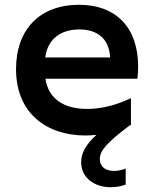

<svg xmlns="http://www.w3.org/2000/svg" viewBox="-20 -560 634 802"><path d="M337 6C353 6 368 5 383 3C337 45 319 81 319 117C319 185 377 222 442 222C463 222 484 219 505 211V144C488 151 471 154 456 154C422 154 397 137 397 105C397 71 421 40 520 -35L527 -38V-150C462 -119 400 -105 344 -105C247 -105 182 -147 170 -231H554C556 -249 557 -266 557 -283C557 -441 468 -540 310 -540C147 -540 47 -438 47 -271C47 -84 178 6 337 6ZM440 -320H169C179 -398 235 -437 311 -437C384 -437 436 -401 440 -320Z"/></svg>

Font: Chess Sans SemiBold
Style: Regular
Weight: 600
Designer: Wolf Bōese
Foundry: Wolf Bōese
Version: Version 7.223;Glyphs 3.3 (3306)